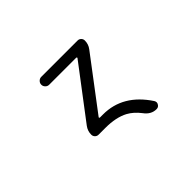

<svg xmlns="http://www.w3.org/2000/svg" viewBox="-120 -830 1241 1241"><g transform="rotate(-45 500.0 -209.5)"><path d="M448.2 -92.8Q629.9 -92.8 744.1 81.1Q749 88.9 749 97.7Q749 104.5 744.1 112.3Q735.4 127.9 716.8 127.9Q668 127.9 634.8 82Q599.6 36.1 556.6 12.7Q494.1 -20.5 397.5 -20.5H335.9Q321.3 -20.5 311.5 -30.3Q301.8 -40 301.8 -54.7Q301.8 -87.9 322.3 -115.2L588.9 -466.8Q590.8 -468.8 589.4 -471.7Q587.9 -474.6 585 -474.6H337.9Q323.2 -474.6 312.5 -485.4Q301.8 -496.1 301.8 -510.7Q301.8 -525.4 312.5 -536.1Q323.2 -546.9 337.9 -546.9H669.9Q683.6 -546.9 693.4 -537.1Q703.1 -527.3 703.1 -513.7Q703.1 -479.5 682.6 -453.1L416 -100.6Q414.1 -98.6 415.5 -95.7Q417 -92.8 419.9 -92.8Z"/></g></svg>

Font: Rounded-X Mgen+ 1mn regular
Style: Regular
Weight: 400
Designer: [Source Han Sans]
Ryoko NISHIZUKA  (kana & ideographs); Paul D. Hunt (Latin, Greek & Cyrillic); Wenlong ZHANG  (bopomofo
Version: Version 1.059.20150602